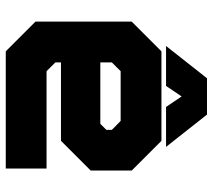

<svg xmlns="http://www.w3.org/2000/svg" viewBox="-56 -682 738 666"><g transform="rotate(90 313.0 -349.0)"><path d="M468.5 -540 571.5 -437V-294.5L468.5 -191.5H196.5V-172L227 -141.5H564.5V0H158L55 -103V-437L158 -540ZM432 -471 496 -408V-315L443 -262H124.5V-403L193.5 -471ZM432 -471H193.5L124.5 -403V-137L189.5 -73H502H189.5L124.5 -137V-262H443L496 -315V-408ZM399.5 -398.5H227L196.5 -368V-328H409.5L430.5 -349V-368ZM251.5 -698H377.5L489.5 -556H351L314.5 -610L278 -556H139.5ZM285 -659 242.5 -601 285 -659H342L384.5 -601L342 -659Z"/></g></svg>

Font: Tourney Black
Style: Regular
Weight: 900
Version: Version 1.015